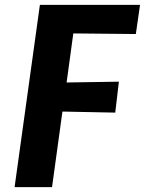

<svg xmlns="http://www.w3.org/2000/svg" viewBox="-20 -767 594 787"><path d="M193.3 0H39.8L143.5 -747H554L536.8 -627.5L280.5 -630L253 -428.9L467.3 -432.2L452.4 -305.4L235.9 -309.7Z"/></svg>

Font: Merriweather Sans Variable Regular
Style: Italic
Weight: 300
Italic angle: -8°
Designer: Eben Sorkin
Foundry: Eben Sorkin
Version: Version 2.001